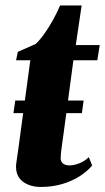

<svg xmlns="http://www.w3.org/2000/svg" viewBox="-20 -692 395 722"><path d="M30.5 -266.5 37.5 -314H294.5L288 -266.5ZM219 -189.5Q216 -168 213.5 -150Q211 -132 209.5 -118.8Q208 -105.5 208 -98Q208 -83.5 217.5 -76.8Q227 -70 240 -70Q258.5 -70 278.5 -78Q298.5 -86 314 -101L326.5 -69.5Q307.5 -47 278.8 -28.8Q250 -10.5 213.2 0.2Q176.5 11 134 11Q91.5 11 64.8 -10Q38 -31 40.5 -72.5Q41 -76 42 -83.8Q43 -91.5 45 -105Q47 -118.5 50 -139.8Q53 -161 57 -192L94 -465.5H40.5L47 -497L114 -526.5Q130.5 -542 148 -566.8Q165.5 -591.5 180.8 -619.5Q196 -647.5 206 -671.5H287L265 -522.5H355L346 -465.5H256Z"/></svg>

Font: Merriweather 96pt Black
Style: Italic
Weight: 900
Italic angle: -7.8°
Version: Version 2.101